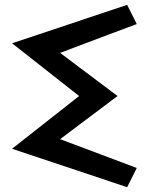

<svg xmlns="http://www.w3.org/2000/svg" viewBox="-20 -780 620 800"><path d="M509.8 0Q389.6 -40 30.3 -160.2Q99.6 -214.8 309.6 -379.9Q240.2 -434.6 30.3 -599.6Q150.4 -639.6 509.8 -759.8Q519.5 -740.2 549.8 -679.7Q469.7 -650.4 230.5 -559.6Q290 -514.6 469.7 -379.9Q410.2 -335 230.5 -200.2Q309.6 -169.9 549.8 -80.1Q540 -59.6 509.8 0Z"/></svg>

Font: Alibu-Mazigh Belkasim 1
Style: Bold
Weight: 400
Designer: Mazigh Moubarik Belkasim
Version: Version 1.0